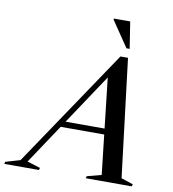

<svg xmlns="http://www.w3.org/2000/svg" viewBox="-177 -1003 982 1087"><g transform="rotate(10 314.0 -459.0)"><path d="M182 -262 193.5 -295.5H525.5L515 -262ZM589 -35 657.5 -12.5 653.5 0H389L393 -12.5L475 -34L410.5 -605L427.5 -605.5L48.5 -36L124 -12.5L120 0H-79.5L-75.5 -12.5L8 -37L463 -713H506.5ZM507 -764.5H488.5L388.5 -912L389 -918H483Z"/></g></svg>

Font: Newsreader 60pt Medium
Style: Italic
Weight: 500
Italic angle: -17°
Designer: Hugues Gentile
Foundry: Production Type
Version: Version 1.003